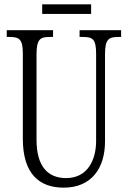

<svg xmlns="http://www.w3.org/2000/svg" viewBox="-20 -853 589 883"><path d="M174 -789H399V-833H174ZM273 10C401 10 463 -80 463 -203V-604C463 -673 480 -683 524 -683H537V-714H346V-683H362C406 -683 422 -673 422 -606V-205C422 -116 382 -34 284 -34C203 -34 148 -84 148 -210V-603C148 -673 165 -683 208 -683H224V-714H11V-683H25C68 -683 85 -673 85 -607V-215C85 -54 160 10 273 10Z"/></svg>

Font: Noto Serif Devanagari ExtraCondensed Light
Style: Regular
Weight: 300
Width: 2
Designer: Universal Thirst, Indian Type Foundry and the Monotype Design Team
Foundry: Monotype Imaging Inc.
Version: Version 2.004